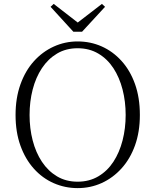

<svg xmlns="http://www.w3.org/2000/svg" viewBox="-20 -952 799 987"><path d="M256 -932 403 -818H356L504 -932L520 -917L402 -789H357L240 -917ZM379 15Q314 15 256 -10.5Q198 -36 154 -85Q110 -134 85 -203.5Q60 -273 60 -361Q60 -448 85 -518Q110 -588 154 -637Q198 -686 256 -712.5Q314 -739 379 -739Q445 -739 502.5 -713.5Q560 -688 604.5 -639Q649 -590 674 -520Q699 -450 699 -361Q699 -274 674 -204.5Q649 -135 604.5 -86Q560 -37 502.5 -11Q445 15 379 15ZM379 -18Q439 -18 485.5 -45.5Q532 -73 563 -120.5Q594 -168 610 -230Q626 -292 626 -361Q626 -430 610 -492Q594 -554 563 -601.5Q532 -649 485.5 -676.5Q439 -704 379 -704Q319 -704 273 -676.5Q227 -649 195.5 -601.5Q164 -554 148 -492Q132 -430 132 -361Q132 -292 148 -230Q164 -168 195.5 -120.5Q227 -73 273 -45.5Q319 -18 379 -18Z"/></svg>

Font: Noto Serif JP ExtraLight
Style: Regular
Weight: 200
Designer: Ryoko NISHIZUKA  (kana & ideographs); Frank Grießhammer (Latin, Greek & Cyrillic); Wenlong ZHANG  (bopomofo); Sandoll Co
Foundry: Adobe
Version: Version 2.002-H1;hotconv 1.1.0;makeotfexe 2.6.0